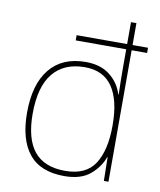

<svg xmlns="http://www.w3.org/2000/svg" viewBox="-86 -828 753 906"><g transform="rotate(10 291.0 -375.0)"><path d="M283 10Q169 10 114 -58Q59 -126 59 -254Q59 -391 119 -464.5Q179 -538 291 -538Q363 -538 407.5 -502.5Q452 -467 468 -414H470Q469 -448 468.5 -480Q468 -512 468 -543V-630H226V-655H468V-760H494V-655H568V-630H494V0H472L470 -113H468Q450 -63 406 -26.5Q362 10 283 10ZM283 -15Q383 -15 425 -80.5Q467 -146 467 -263V-266Q467 -386 423.5 -449.5Q380 -513 291 -513Q192 -513 139 -448.5Q86 -384 86 -254Q86 -134 134.5 -74.5Q183 -15 283 -15Z"/></g></svg>

Font: Noto Sans Khmer UI Thin
Style: Regular
Weight: 100
Designer: Danh Hong and the Monotype Design Team
Foundry: Monotype Imaging Inc.
Version: Version 2.002; ttfautohint (v1.8.4.7-5d5b)